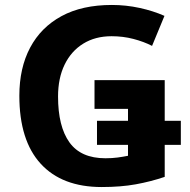

<svg xmlns="http://www.w3.org/2000/svg" viewBox="-20 -744 764 774"><path d="M390 10Q230 10 144 -84Q58 -178 58 -358Q58 -470 101.5 -552Q145 -634 228 -679Q311 -724 431 -724Q488 -724 543 -712Q598 -700 643 -680L593 -559Q560 -576 518 -587Q476 -598 430 -598Q364 -598 315.5 -568Q267 -538 240.5 -483.5Q214 -429 214 -355Q214 -234 260 -170Q306 -106 405 -106Q432 -106 454 -109Q476 -112 496 -116V-160H371V-257H496V-305H361V-421H644V-257H709V-160H644V-31Q588 -12 527.5 -1Q467 10 390 10Z"/></svg>

Font: RS Noto Sans
Style: Bold
Weight: 700
Designer: Monotype Design Team
Foundry: Monotype Imaging Inc.
Version: Version 3.10